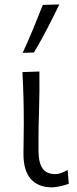

<svg xmlns="http://www.w3.org/2000/svg" viewBox="-20 -812 340 843"><path d="M207.5 10.5Q148 10.5 115.5 -25.8Q83 -62 83 -136.5Q83 -177.5 83.8 -207.2Q84.5 -237 84.5 -269.5Q84.5 -333.5 83 -386.5Q81.5 -439.5 78.5 -495.5L153 -498Q154 -407.5 151.5 -330.8Q149 -254 149 -201V-150.5Q149 -99.5 166 -73.5Q183 -47.5 224 -47.5Q235 -47.5 248.5 -52.5Q262 -57.5 277 -65.5L282 -5Q267 0.5 245.8 5.5Q224.5 10.5 207.5 10.5ZM79.5 -580Q104 -633 125.8 -685.5Q147.5 -738 168 -790.5L240.5 -792.5Q214.5 -738.5 187 -685.5Q159.5 -632.5 129 -581.5Z"/></svg>

Font: Commissioner Flair Light
Style: Regular
Weight: 300
Designer: Kostas Bartsokas
Foundry: Kostas Bartsokas
Version: Version 1.000; ttfautohint (v1.8.3)